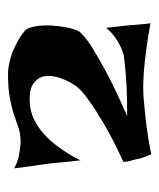

<svg xmlns="http://www.w3.org/2000/svg" viewBox="22 -730 406 491"><g transform="rotate(-90 225.5 -485.0)"><path d="M40 -652.3Q53.7 -644.5 68.8 -641.1Q84 -637.7 95.7 -636.7Q109.4 -634.8 122.1 -636.7Q134.8 -637.7 147.9 -642.6Q161.1 -647.5 179.2 -653.3Q197.3 -659.2 221.7 -663.6Q246.1 -668 280.3 -668Q294.9 -668 312 -664.1Q329.1 -660.2 344.7 -653.3Q360.4 -646.5 373 -638.7Q385.7 -630.9 393.6 -623Q400.4 -615.2 403.3 -597.2Q406.2 -579.1 405.3 -558.6Q404.3 -538.1 400.4 -518.1Q396.5 -498 389.6 -485.4Q380.9 -474.6 355.5 -457Q333 -442.4 290 -418.9Q247.1 -395.5 173.8 -363.3Q217.8 -363.3 247.1 -364.7Q276.4 -366.2 294.9 -368.2Q316.4 -370.1 329.1 -372.1Q340.8 -375 352.5 -380.9Q363.3 -385.7 375.5 -394.5Q387.7 -403.3 399.4 -417Q401.4 -402.3 402.3 -391.1Q403.3 -379.9 404.3 -372.1Q405.3 -362.3 406.2 -355.5Q406.2 -348.6 407.2 -340.8Q408.2 -333 408.7 -323.7Q409.2 -314.5 411.1 -303.7Q374 -310.5 343.8 -314.5Q313.5 -318.4 291 -320.3Q265.6 -322.3 245.1 -322.3Q224.6 -322.3 199.2 -319.3Q176.8 -317.4 145.5 -313.5Q114.3 -309.6 76.2 -301.8Q73.2 -307.6 70.8 -314Q68.4 -320.3 66.4 -326.2Q64.5 -332 63.5 -338.9Q62.5 -344.7 60.5 -350.6Q58.6 -355.5 57.6 -361.8Q56.6 -368.2 56.6 -373Q116.2 -400.4 153.3 -422.4Q190.4 -444.3 211.9 -460Q237.3 -477.5 249 -492.2Q261.7 -509.8 270 -531.7Q278.3 -553.7 275.9 -572.3Q273.4 -590.8 257.8 -602.5Q242.2 -614.3 208 -612.3Q185.5 -611.3 165.5 -601.6Q145.5 -591.8 129.4 -577.6Q113.3 -563.5 100.6 -546.9Q87.9 -530.3 79.1 -516.1Q70.3 -502 65.4 -492.7Q60.5 -483.4 60.5 -482.4Q60.5 -481.4 59.6 -490.7Q58.6 -500 57.1 -513.7Q55.7 -527.3 54.2 -542Q52.7 -556.6 51.8 -566.4L48.8 -586.9Q46.9 -597.7 44.9 -613.8Q43 -629.9 40 -652.3Z"/></g></svg>

Font: Lakki Reddy
Style: Regular
Weight: 400
Designer: Appaji Ambarisha Darbha
Version: Version 1.0.4; ttfautohint (v1.2.42-39fb)